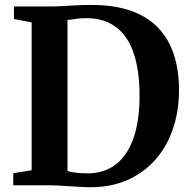

<svg xmlns="http://www.w3.org/2000/svg" viewBox="-20 -770 790 798"><path d="M344.5 8Q325.5 7.5 303.8 6.2Q282 5 259.8 3.5Q237.5 2 217.2 1Q197 0 181.5 0H35V-50L111.5 -62.5V-677L38 -691V-743H179.5Q211 -743 240.5 -744.8Q270 -746.5 299.5 -748Q329 -749.5 359.5 -749.5Q455.5 -749.5 524.5 -725Q593.5 -700.5 637.5 -654.2Q681.5 -608 702.8 -542.8Q724 -477.5 724 -396.5Q724 -307 698 -232.2Q672 -157.5 622.8 -103Q573.5 -48.5 503.5 -19.2Q433.5 10 344.5 8ZM349 -49.5Q413 -50.5 460.2 -85.8Q507.5 -121 533.8 -193Q560 -265 560 -374.5Q560 -448 547.2 -507Q534.5 -566 507.8 -607.8Q481 -649.5 438.8 -672Q396.5 -694.5 337.5 -694.5Q320 -694.5 305.2 -692.8Q290.5 -691 279.2 -689.2Q268 -687.5 260.5 -687V-59Q274.5 -55.5 289 -53.2Q303.5 -51 318.5 -50.2Q333.5 -49.5 349 -49.5Z"/></svg>

Font: Merriweather 48pt
Style: Bold
Weight: 700
Version: Version 2.100